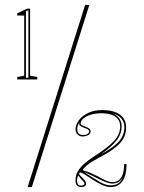

<svg xmlns="http://www.w3.org/2000/svg" viewBox="-20 -743 584 778"><path d="M50 -421V-431L78 -436V-680H50V-689L90 -708H102V-436L131 -431V-421ZM85 -428H95V-701L85 -698ZM310 15Q301 15 293.5 9.5Q286 4 286 -11Q286 -33 295.5 -49Q305 -65 321 -79Q337 -93 355 -105Q419 -146 443 -173Q467 -200 467 -230Q467 -248 458 -260Q449 -272 432 -278Q415 -284 391 -284Q368 -284 349 -278.5Q330 -273 318.5 -263.5Q307 -254 307 -243Q307 -238 313 -235Q319 -232 327.5 -229Q336 -226 341.5 -222Q347 -218 347 -211Q347 -200 336.5 -195Q326 -190 315 -190Q301 -190 293.5 -199Q286 -208 286 -220Q286 -237 299 -255Q312 -273 336.5 -285Q361 -297 395 -297Q426 -297 447.5 -288.5Q469 -280 480 -264.5Q491 -249 491 -228Q491 -187 464 -160.5Q437 -134 401 -115Q378 -103 352.5 -87.5Q327 -72 315 -55L323 -50Q327 -50 333 -48Q339 -46 348 -42Q357 -38 366 -33Q377 -29 388.5 -22Q400 -15 412.5 -10Q425 -5 436 -5Q459 -5 471 -23.5Q483 -42 483 -78H493Q493 -32 476 -8.5Q459 15 429 15Q412 15 393 6Q374 -3 356.5 -14.5Q339 -26 325 -35Q311 -44 304 -44Q301 -44 301 -40Q301 -35 308 -28.5Q315 -22 322 -14Q329 -6 329 1Q329 8 323.5 11.5Q318 15 310 15ZM293 -220Q293 -209 298.5 -202.5Q304 -196 316 -196Q328 -196 334.5 -200Q341 -204 341 -211Q341 -219 324 -224Q311 -229 306 -232.5Q301 -236 301 -242Q301 -243 301 -243.5Q301 -244 301 -245Q293 -233 293 -220ZM319 -47Q332 -38 345.5 -29.5Q359 -21 371 -14Q389 -2 402.5 3Q416 8 429 8Q447 8 460 -0.5Q473 -9 477 -26Q475 -22 473 -18Q471 -14 469 -13Q462 -5 452.5 -2Q443 1 433 1Q422 0 407.5 -5.5Q393 -11 374 -21Q362 -27 348 -33.5Q334 -40 319 -47ZM438 -283Q473 -267 473 -230Q473 -202 454.5 -176.5Q436 -151 388 -117Q424 -137 445 -154Q466 -171 475 -189Q484 -207 484 -228Q484 -248 472 -262.5Q460 -277 438 -283ZM298 -32Q295 -28 293.5 -22.5Q292 -17 292 -9Q293 9 309 9Q322 9 322 1Q322 -3 318 -7.5Q314 -12 309 -17Q306 -21 303 -24.5Q300 -28 298 -32ZM92 15 325 -723H342L109 15Z"/></svg>

Font: Kalnia Glaze Thin ExtraLight
Style: Regular
Weight: 250
Version: Version 1.110